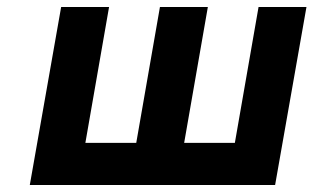

<svg xmlns="http://www.w3.org/2000/svg" viewBox="-20 -531 900 551"><path d="M65.5 0 155.5 -511H293L225 -121H371L439 -511H576.5L508.5 -121H654L722 -511H859.5L769.5 0Z"/></svg>

Font: Overpass ExtraBold
Style: Italic
Weight: 800
Italic angle: -10°
Designer: Delve Withrington, Dave Bailey, Thomas Jockin
Foundry: Delve Fonts LLC
Version: Version 4.000